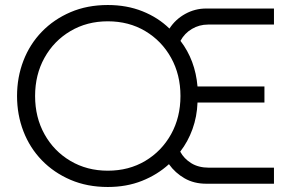

<svg xmlns="http://www.w3.org/2000/svg" viewBox="-20 -733 1159 766"><path d="M410 13Q328 13 261.5 -15.5Q195 -44 147 -93.5Q99 -143 73.5 -209Q48 -275 48 -350Q48 -425 73.5 -491Q99 -557 147 -606.5Q195 -656 261.5 -684.5Q328 -713 410 -713Q486 -713 548.5 -688Q611 -663 656 -619Q680 -656 719 -677.5Q758 -699 802 -699H1073V-635H810Q775 -635 745.5 -617.5Q716 -600 700 -570Q759 -493 768 -388H1035V-324H768Q766 -268 748 -218Q730 -168 699 -128Q714 -100 743 -82Q772 -64 814 -64H1073V0H803Q754 0 716.5 -21.5Q679 -43 654 -78Q608 -36 546.5 -11.5Q485 13 410 13ZM410 -52Q494 -52 559.5 -91Q625 -130 662.5 -197.5Q700 -265 700 -350Q700 -435 662.5 -502.5Q625 -570 559.5 -609Q494 -648 410 -648Q327 -648 261 -609Q195 -570 157.5 -502.5Q120 -435 120 -350Q120 -265 157.5 -197.5Q195 -130 261 -91Q327 -52 410 -52Z"/></svg>

Font: MuseoModerno Light
Style: Regular
Weight: 300
Designer: Pablo Cosgaya, Héctor Gatti, Marcela Romero, and the Authors of The MuseoModerno Project.
Foundry: Omnibus-Type Team
Version: Version 1.001